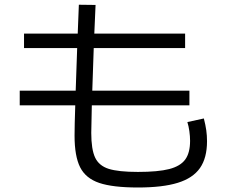

<svg xmlns="http://www.w3.org/2000/svg" viewBox="-20 -790 978 831"><path d="M302.7 -203.1Q302.7 -244.6 305.7 -334H65.4V-397.5H307.6L314 -582H84V-644.5H316.4L321.3 -769.5L393.6 -768.6L388.2 -644.5H781.2V-582H385.7L379.4 -397.5H799.8V-334H377.4Q375 -246.1 375 -214.8Q375 -143.6 391.6 -108.2Q408.2 -72.8 450.2 -59.3Q492.2 -45.9 577.1 -45.9Q664.1 -45.9 712.4 -58.3Q760.7 -70.8 781.7 -99.6Q802.7 -128.4 802.7 -180.7Q802.7 -199.7 799.6 -222.2Q796.4 -244.6 791 -261.7L862.3 -277.3Q869.6 -249 872.8 -226.1Q876 -203.1 876 -178.7Q876 -106.4 845.5 -62.7Q814.9 -19 749.5 1.2Q684.1 21.5 577.1 21.5Q467.8 21.5 409.4 1.7Q351.1 -18.1 326.9 -65.9Q302.7 -113.8 302.7 -203.1Z"/></svg>

Font: Pretendard JP
Style: Regular
Weight: 400
Designer: Base glyphs from Inter by Rasmus Andersson; Hangeul glyphs from Noto Sans CJK(Source Han Sans) by Jang Soo-young and Kan
Foundry: Kil Hyung-jin
Version: Version 1.309